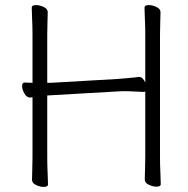

<svg xmlns="http://www.w3.org/2000/svg" viewBox="-20 -725 740 756"><path d="M552 -365V-107Q552 -81 551 -55.5Q550 -30 550 -18Q550 -5 566 2.5Q582 10 596 10Q613 10 613 0Q613 -17 611.5 -46Q610 -75 610 -106V-588Q610 -614 611 -639.5Q612 -665 612 -677Q612 -690 596 -697.5Q580 -705 566 -705Q549 -705 549 -695Q549 -678 550.5 -649Q552 -620 552 -589V-400Q548 -409 542 -415.5Q536 -422 528 -422H525Q513 -420 489 -418Q465 -416 442 -414L181 -399H166V-588Q166 -614 167 -639.5Q168 -665 168 -677Q168 -690 152 -697.5Q136 -705 122 -705Q105 -705 105 -695Q105 -678 106.5 -649Q108 -620 108 -589V-399Q98 -399 90 -399.5Q82 -400 78 -400H77Q67 -400 67 -386Q67 -373 76 -357Q85 -341 98 -341H99Q101 -341 103.5 -341.5Q106 -342 108 -342V-106Q108 -80 107 -54.5Q106 -29 106 -17Q106 -4 122 3.5Q138 11 152 11Q169 11 169 1Q169 -16 167.5 -45Q166 -74 166 -105V-349Q170 -349 174 -349.5Q178 -350 182 -350L443 -365Q448 -365 454 -365.5Q460 -366 466 -366Q490 -366 513 -364.5Q536 -363 546 -363Q548 -363 552 -365Z"/></svg>

Font: Klee One
Style: Regular
Weight: 400
Designer: Fontworks Inc.
Foundry: Fontworks Inc.
Version: Version 1.100